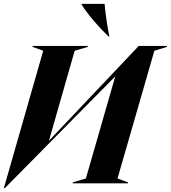

<svg xmlns="http://www.w3.org/2000/svg" viewBox="-23 -950 885 995"><path d="M-3 25H2L573 -553H574L422 -25L354 -5V0H640V-5L586 -25L777 -687L842 -707V-712H696L232 -222H231L364 -687L432 -707V-712H146V-707L201 -687ZM400 -926C432 -875 488 -810 539 -761H544C533 -810 524 -877 519 -930H400Z"/></svg>

Font: Nyght Serif Bold Italic
Style: Regular
Weight: 700
Italic angle: -16°
Designer: Maksym Kobuzan
Version: Version 0.410;Glyphs 3.1.2 (3151)